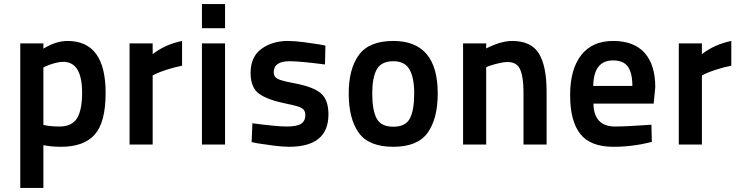

<svg xmlns="http://www.w3.org/2000/svg" viewBox="-20 -713 3653 947"><path d="M80 214V-499H194V-473Q256 -511 313 -511Q501 -511 501 -255Q501 -110 447.5 -49.5Q394 11 281 11Q234 11 194 3V214ZM292 -408Q272 -408 247.5 -401Q223 -394 208 -387L194 -380V-97Q226 -89 273 -89Q335 -89 360 -130Q385 -171 385 -255Q385 -408 292 -408Z M619 0V-499H733V-446Q795 -494 878 -511V-389Q838 -381 801.5 -369Q765 -357 749 -349L733 -341V0Z M976 0V-499H1090V0ZM976 -574V-693H1090V-574Z M1585 -488 1583 -395Q1460 -411 1408 -411Q1330 -411 1330 -356Q1330 -334 1349.5 -324Q1369 -314 1429 -303Q1525 -285 1562.5 -253Q1600 -221 1600 -149Q1600 11 1406 11Q1374 11 1328 5Q1282 -1 1251 -6L1221 -12L1225 -105Q1344 -89 1395 -89Q1444 -89 1465 -102.5Q1486 -116 1486 -146Q1486 -169 1469 -179.5Q1452 -190 1395 -201Q1300 -220 1258 -250.5Q1216 -281 1216 -353Q1216 -433 1269.5 -472Q1323 -511 1400 -511Q1432 -511 1478.5 -505Q1525 -499 1555 -494Z M1920 -511Q2139 -511 2139 -252Q2139 -128 2089.5 -58.5Q2040 11 1920 11Q1799 11 1749.5 -58Q1700 -127 1700 -252Q1700 -374 1750.5 -442.5Q1801 -511 1920 -511ZM2023 -252Q2023 -329 2000 -370Q1977 -411 1920 -411Q1861 -411 1838.5 -371Q1816 -331 1816 -252Q1816 -170 1837.5 -129Q1859 -88 1920 -88Q1981 -88 2002 -129.5Q2023 -171 2023 -252Z M2378 0H2264V-499H2378V-474Q2451 -511 2506 -511Q2600 -511 2638 -449Q2676 -387 2676 -261V0H2562V-260Q2562 -332 2546 -369.5Q2530 -407 2484 -407Q2464 -407 2437.5 -400.5Q2411 -394 2394 -388L2378 -382Z M3014 -89Q3046 -89 3090.5 -91.5Q3135 -94 3164 -96L3193 -98L3195 -13Q3101 11 3005 11Q2892 11 2842 -52.5Q2792 -116 2792 -244Q2792 -371 2846.5 -441Q2901 -511 3004 -511Q3107 -511 3159.5 -452Q3212 -393 3212 -283L3204 -202H2907Q2909 -89 3014 -89ZM2906 -289H3099Q3099 -353 3077 -384Q3055 -415 3004 -415Q2908 -415 2906 -289Z M3328 0V-499H3442V-446Q3504 -494 3587 -511V-389Q3547 -381 3510.5 -369Q3474 -357 3458 -349L3442 -341V0Z"/></svg>

Font: TypoPRO Titillium Maps
Style: 800 wt
Weight: 800
Designer: Campivisivi
Foundry: Accademia di Belle Arti di Urbino and students of MA course of Visual design
Version: Version 001.001